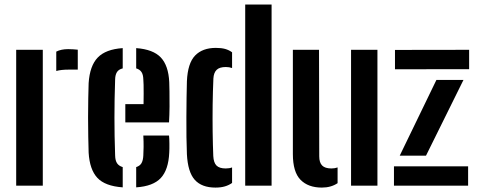

<svg xmlns="http://www.w3.org/2000/svg" viewBox="-20 -820 2110 848"><path d="M51.5 0V-600H169V0ZM228.5 -506.5V-592Q249.5 -603 281.5 -603Q293 -603 304 -602.2Q315 -601.5 323.5 -600.5V-512.5H283Q250 -512.5 228.5 -506.5Z M371.5 -145.5Q370.5 -175 369.8 -216Q369 -257 369 -301.2Q369 -345.5 369.8 -385.5Q370.5 -425.5 371.5 -453Q376.5 -529.5 411.8 -566Q447 -602.5 522 -607.5V-518Q504 -513.5 496.5 -501.5Q489 -489.5 488.5 -469.5Q487 -424 486.2 -382.2Q485.5 -340.5 485.5 -300.2Q485.5 -260 486.2 -219Q487 -178 488.5 -133Q489 -111 497 -99Q505 -87 522 -82V7.5Q444 2 410 -34.5Q376 -71 371.5 -145.5ZM581.5 7.5V-82Q597.5 -87 604.8 -99.2Q612 -111.5 613 -133.5Q614 -148.5 614.2 -170.8Q614.5 -193 613 -221.5H726.5Q728 -210 728.2 -185.8Q728.5 -161.5 727.5 -145.5Q724 -70 690.2 -33.8Q656.5 2.5 581.5 7.5ZM533.5 -279.5V-360H614Q614.5 -383 614.5 -405.5Q614.5 -428 614.2 -445.2Q614 -462.5 613 -469.5Q612.5 -490.5 604.8 -502Q597 -513.5 581.5 -518V-607.5Q656.5 -602 690.2 -566.2Q724 -530.5 727.5 -457.5Q728 -445.5 728.5 -415.8Q729 -386 728.8 -349Q728.5 -312 726.5 -279.5Z M805.5 -139Q804 -172 803.5 -214.8Q803 -257.5 803.2 -302.5Q803.5 -347.5 804 -388.8Q804.5 -430 805.5 -461Q809 -541 841.8 -574.8Q874.5 -608.5 933.5 -608.5Q957.5 -608.5 974.5 -603.8Q991.5 -599 1005 -589V-519.5Q992.5 -524 977.5 -524Q949.5 -524 936.8 -511.5Q924 -499 922.5 -473.5Q920 -417 919.2 -356.8Q918.5 -296.5 919.2 -238.2Q920 -180 922 -131Q923.5 -101.5 936.2 -88.8Q949 -76 977 -76Q993 -76 1005 -80.5V-12Q991 -2 973.2 3.2Q955.5 8.5 931.5 8.5Q871 8.5 840.2 -25.8Q809.5 -60 805.5 -139ZM1063 0V-800H1179.5V0Z M1273.5 -139.5V-600H1389L1390 -129.5Q1390 -102 1402.8 -89Q1415.5 -76 1444 -76Q1459 -76 1471 -80.5V-11Q1442 8.5 1401.5 8.5Q1341 8.5 1307.2 -26Q1273.5 -60.5 1273.5 -139.5ZM1530.5 0V-600H1647V0Z M1720 0V-85.5H2047.5V0ZM1724.5 -514V-599.5L2052 -600V-514.5ZM1745.5 -132.5 1907.5 -467H2027L1861.5 -132.5Z"/></svg>

Font: Big Shoulders Stencil Text Thin
Style: Bold
Weight: 700
Version: Version 2.001